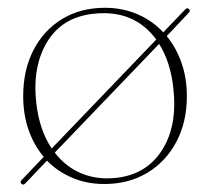

<svg xmlns="http://www.w3.org/2000/svg" viewBox="-20 -474 552 505"><path d="M36.5 9.5Q31.5 5 37 -0.5L95 -61.5Q69.5 -91.5 55.2 -132.2Q41 -173 41 -221Q41 -289.5 67.8 -341.8Q94.5 -394 143 -423.8Q191.5 -453.5 256 -453.5Q302.5 -453.5 341.8 -436.5Q381 -419.5 409.5 -389L467 -449Q472 -454.5 477 -450.5Q481.5 -445.5 476.5 -440.5L418.5 -379Q443.5 -348.5 457.5 -308.5Q471.5 -268.5 471.5 -221Q471.5 -153 443.8 -100.8Q416 -48.5 367 -19.2Q318 10 254.5 10Q209 10 170.5 -6.2Q132 -22.5 103.5 -51.5L46.5 8.5Q41 14 36.5 9.5ZM75.5 -202.5Q83.5 -132 116 -83.5L391 -370Q333 -449 228 -438Q145 -430 104.8 -365Q64.5 -300 75.5 -202.5ZM283.5 -6Q364 -14 405.5 -78Q447 -142 436 -241.5Q428.5 -311 398.5 -358.5L124 -72.5Q152.5 -35.5 193.5 -18.2Q234.5 -1 283.5 -6Z"/></svg>

Font: Fraunces 72pt Thin
Style: Regular
Weight: 100
Version: Version 1.000;[b76b70a41]